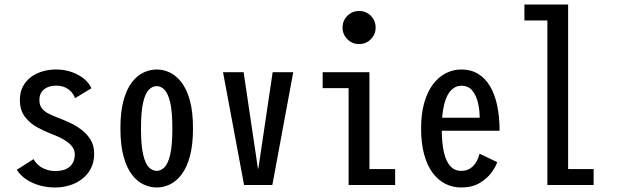

<svg xmlns="http://www.w3.org/2000/svg" viewBox="-20 -820 2740 851"><path d="M224.4 11Q187.3 11 154.1 1.4Q120.9 -8.2 95.2 -25.9Q69.4 -43.5 54.4 -67.3L128.9 -114.9Q137.6 -98.1 152.4 -86.2Q167.3 -74.4 186.1 -68.1Q205 -61.9 225.9 -61.9Q244.1 -61.9 259.8 -66.1Q275.5 -70.3 287 -79.5Q298.4 -88.7 304.9 -102.7Q311.4 -116.6 311.4 -136.1Q311.4 -152.9 302.4 -166.5Q293.3 -180.1 278 -191.1Q262.8 -202.2 244.4 -211Q225.9 -219.9 207.4 -226.6Q176.1 -238.6 143.9 -256.4Q111.6 -274.1 89.9 -303.1Q68.1 -332.1 68.1 -376.9Q68.1 -411.9 81.9 -437.4Q95.6 -462.8 118.4 -479.4Q141.3 -495.9 169.8 -504Q198.2 -512 227.7 -512Q265.7 -512 297.9 -500.7Q330.1 -489.4 352.8 -470.5Q375.5 -451.6 385.1 -428.7L312.4 -384.8Q305.4 -403.6 293 -415.9Q280.6 -428.2 264.3 -434.3Q247.9 -440.4 229.2 -440.4Q214.2 -440.4 200.7 -436.8Q187.2 -433.1 176.8 -425.4Q166.4 -417.6 160.5 -405.4Q154.6 -393.1 154.6 -375.8Q154.6 -352.6 166.9 -338.2Q179.3 -323.7 199 -314.4Q218.8 -305 240.1 -296.9Q261 -289.1 287.8 -276.8Q314.6 -264.6 339.6 -246.1Q364.7 -227.6 381.1 -201.4Q397.4 -175.1 397.4 -139.1Q397.4 -101.4 382.7 -73.1Q367.9 -44.8 343.2 -26.1Q318.4 -7.5 287.6 1.8Q256.8 11 224.4 11Z M674.6 11Q646 11 617.3 -2Q588.6 -15.1 565.3 -45.1Q542 -75.1 527.9 -125.8Q513.7 -176.4 513.7 -251Q513.7 -325.6 527.8 -375.9Q541.8 -426.1 565.2 -456Q588.6 -485.9 617.2 -499Q645.8 -512 674.6 -512Q703.4 -512 731.9 -499Q760.3 -485.9 783.7 -456Q807.1 -426.1 821.3 -375.9Q835.4 -325.6 835.4 -251Q835.4 -176.4 821.3 -125.8Q807.1 -75.1 783.7 -45.1Q760.3 -15.1 731.9 -2Q703.4 11 674.6 11ZM674.6 -62.7Q692.4 -62.7 708.2 -77.6Q724.1 -92.6 734 -133.2Q743.9 -173.8 743.9 -251Q743.9 -326.9 734 -367.4Q724.1 -407.9 708.2 -423.1Q692.4 -438.3 674.6 -438.3Q656.3 -438.3 640.5 -423.1Q624.6 -407.9 614.8 -367.4Q604.9 -326.9 604.9 -251Q604.9 -173.8 614.9 -133.2Q624.9 -92.6 640.7 -77.6Q656.5 -62.7 674.6 -62.7Z M1188.5 -500H1279.8L1187.1 0H1061.8L968.5 -500H1059.8L1123.2 -72.7H1125.1Z M1571.6 -624.7Q1541.1 -624.7 1519.7 -646.1Q1498.3 -667.5 1498.3 -698Q1498.3 -728.8 1519.7 -750Q1541.1 -771.3 1571.6 -771.3Q1602.4 -771.3 1623.6 -750Q1644.9 -728.8 1644.9 -698Q1644.9 -667.5 1623.6 -646.1Q1602.4 -624.7 1571.6 -624.7ZM1617.5 -70.6H1731.4V0H1525.1V-429.4H1410.1V-500H1617.5Z M1920.4 -298.1H2106.1Q2106.1 -330 2098.9 -362.9Q2091.6 -395.8 2073.9 -417.9Q2056.1 -440 2025.1 -440Q1998.7 -440 1979.2 -419.9Q1959.6 -399.9 1948.8 -357.6Q1938 -315.4 1938 -248.9Q1938 -187.1 1947.4 -145.7Q1956.9 -104.3 1976 -83.5Q1995.1 -62.7 2024.1 -62.7Q2049.9 -62.7 2066.7 -75.2Q2083.5 -87.7 2092.8 -105.5Q2102 -123.2 2105.6 -138.6L2183.7 -101.4Q2177.4 -81 2158.1 -54.7Q2138.9 -28.4 2105.7 -8.7Q2072.4 11 2024.1 11Q1986.1 11 1953.7 -5.4Q1921.3 -21.7 1897.2 -54.4Q1873.1 -87 1859.8 -136.1Q1846.4 -185.1 1846.4 -250.6Q1846.4 -316.3 1860.6 -365.4Q1874.8 -414.4 1899.6 -447Q1924.5 -479.6 1956.7 -495.8Q1988.9 -512 2025 -512Q2067.1 -512 2098.7 -492.9Q2130.4 -473.8 2151.6 -438.4Q2172.9 -402.9 2183.6 -352.8Q2194.3 -302.6 2194.3 -240.4H1920.4Z M2498.1 -70.6H2611.1V0H2406.1V-729.4H2304.3V-800H2498.1Z"/></svg>

Font: League Mono Thin Condensed
Style: Regular
Weight: 100
Width: 1
Designer: Tyler Finck
Foundry: The League of Moveable Type / Tyler Finck
Version: Version 2.300;RELEASE